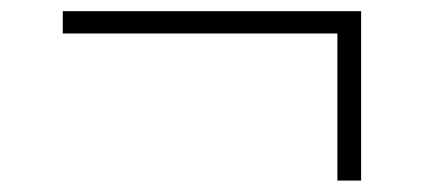

<svg xmlns="http://www.w3.org/2000/svg" viewBox="-20 -420 754 344"><path d="M584.5 -96.5V-360H92.5V-400H627V-96.5Z"/></svg>

Font: Encode Sans Exp XLt
Style: Regular
Weight: 200
Width: 7
Designer: Multiple Designers
Foundry: Impallari Type
Version: Version 3.002; ttfautohint (v1.8.3) -l 8 -r 50 -G 200 -x 14 